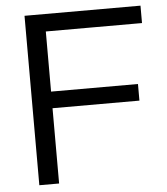

<svg xmlns="http://www.w3.org/2000/svg" viewBox="-52 -776 717 823"><g transform="rotate(-5 306.0 -364.5)"><path d="M84 -729H583V-654.1H152.1L169.1 -671.1V0H84ZM141.1 -395.4H543V-323.9H141.1Z"/></g></svg>

Font: Mona Sans VF XLt
Style: Regular
Weight: 200
Designer: Deni Anggara
Foundry: GitHub
Version: Version 2.000;Glyphs 3.2.3 (3260)